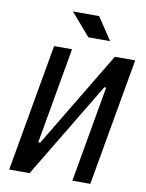

<svg xmlns="http://www.w3.org/2000/svg" viewBox="-96 -962 783 1029"><g transform="rotate(10 295.0 -447.0)"><path d="M26.9 0 148.9 -693.4H246.6L154.8 -170.9H165.5L479.5 -693.4H590.3L468.3 0H370.6L462.4 -522.5H452.1L137.7 0ZM321.8 -771.5 216.3 -893.6H358.9L439.9 -771.5Z"/></g></svg>

Font: CaskaydiaCove NFP
Style: Italic
Weight: 400
Italic angle: -10°
Designer: Aaron Bell
Foundry: Saja Typeworks
Version: Version 2111.001; VTT 6.35;Nerd Fonts 3.1.1